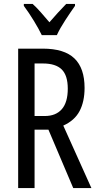

<svg xmlns="http://www.w3.org/2000/svg" viewBox="-20 -963 501 983"><path d="M199 -714Q309 -714 361 -664Q413 -614 413 -513Q413 -443 387.5 -394.5Q362 -346 304 -320L448 0H355L228 -299H157V0H73V-714ZM200 -638H157V-369H209Q266 -369 296.5 -404Q327 -439 327 -509Q327 -577 296 -607.5Q265 -638 200 -638ZM194 -783Q178 -816 153 -857Q128 -898 102 -933V-943H147Q166 -926 188.5 -900.5Q211 -875 233 -849Q259 -879 276.5 -898Q294 -917 319 -943H364V-933Q342 -902 314.5 -860Q287 -818 271 -783Z"/></svg>

Font: Noto Sans Ethiopic ExtraCondensed
Style: Regular
Weight: 400
Width: 2
Designer: Monotype Design Team
Foundry: Monotype Imaging Inc.
Version: Version 2.102; ttfautohint (v1.8.4.7-5d5b)